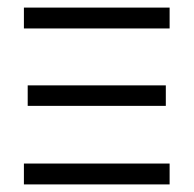

<svg xmlns="http://www.w3.org/2000/svg" viewBox="-20 -486 510 506"><path d="M43 -466H427V-411H43ZM53 -261H417V-207H53ZM43 -55H427V0H43Z"/></svg>

Font: Ysabeau SC
Style: Regular
Weight: 400
Designer: Christian Thalmann (Catharsis Fonts)
Version: Version 0.003